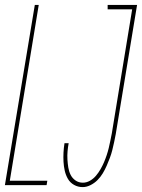

<svg xmlns="http://www.w3.org/2000/svg" viewBox="-24 -755 579 783"><path d="M313 8Q294 8 278 -1Q262 -10 253 -25.5Q244 -41 240 -59Q236 -77 235 -95.5Q234 -114 235 -133Q236 -152 239 -171H256Q253 -155 251.5 -138Q250 -121 251 -104.5Q252 -88 254.5 -72Q257 -56 264 -42Q271 -28 284 -19Q297 -10 314 -10Q329 -10 343 -18Q357 -26 367.5 -38.5Q378 -51 386 -65Q394 -79 400 -93Q406 -107 411 -122Q416 -137 419.5 -151.5Q423 -166 426 -181Q429 -196 432 -211L515 -717H415V-735H535L448 -208Q445 -192 441.5 -175.5Q438 -159 434 -143Q430 -127 424 -111Q418 -95 411 -79Q404 -63 395 -48Q386 -33 373.5 -20.5Q361 -8 345 0Q329 8 313 8ZM-4 0 118 -735H134L16 -18H169L166 0Z"/></svg>

Font: Iosevka SS04 Thin Oblique
Style: Regular
Weight: 100
Italic angle: -9°
Monospace: yes
Designer: Belleve Invis
Foundry: Belleve Invis
Version: Version 19.0.0; ttfautohint (v1.8.4)